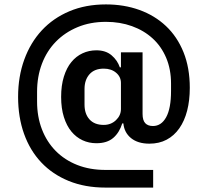

<svg xmlns="http://www.w3.org/2000/svg" viewBox="-20 -729 939 870"><path d="M674 121H458Q365 121 291.5 91Q218 61 167 7Q116 -47 89 -122.5Q62 -198 62 -290Q62 -382 90 -459Q118 -536 169.5 -591.5Q221 -647 294.5 -678Q368 -709 460 -709Q542 -709 611.5 -684Q681 -659 732 -611Q783 -563 811.5 -492.5Q840 -422 840 -331Q840 -274 828 -227.5Q816 -181 792.5 -147.5Q769 -114 735 -96Q701 -78 657 -78Q605 -78 574 -103Q543 -128 539 -170H534Q521 -128 493 -104Q465 -80 417 -80Q383 -80 354 -93.5Q325 -107 303.5 -133Q282 -159 269.5 -198.5Q257 -238 257 -290Q257 -342 269.5 -382Q282 -422 303.5 -448Q325 -474 354 -487.5Q383 -501 417 -501Q459 -501 485.5 -478.5Q512 -456 523 -424H528V-492H626V-213Q626 -184 638 -171Q650 -158 673 -158Q711 -158 733 -198Q755 -238 755 -317V-350Q755 -415 733 -467Q711 -519 671.5 -555Q632 -591 578 -610.5Q524 -630 460 -630Q389 -630 331.5 -606Q274 -582 233 -540Q192 -498 170 -440Q148 -382 148 -313V-269Q148 -200 170 -143Q192 -86 232.5 -45Q273 -4 330 18.5Q387 41 458 41H674ZM450 -163Q483 -163 505.5 -184.5Q528 -206 528 -235V-353Q528 -381 506 -399.5Q484 -418 450 -418Q408 -418 385.5 -392.5Q363 -367 363 -326V-255Q363 -213 385.5 -188Q408 -163 450 -163Z"/></svg>

Font: IBM Plex Sans Thai SmBld
Style: Regular
Weight: 600
Designer: Mike Abbink, Paul van der Laan, Pieter van Rosmalen, Ben Mitchell, Mark Frömberg
Foundry: Bold Monday
Version: Version 1.2